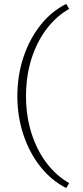

<svg xmlns="http://www.w3.org/2000/svg" viewBox="-20 -731 422 974"><path d="M316 223Q241 185 185 114.5Q129 44 98.5 -48.5Q68 -141 68 -243Q68 -347 98.5 -439.5Q129 -532 185 -603Q241 -674 316 -711L331 -686Q263 -647 214 -581Q165 -515 138.5 -429Q112 -343 112 -243Q112 -145 138.5 -59Q165 27 214 93Q263 159 331 198Z"/></svg>

Font: Ysabeau Infant ExtraLight
Style: Regular
Weight: 250
Designer: Christian Thalmann (Catharsis Fonts)
Version: Version 2.001;gftools[0.9.30]; featfreeze: ss01,ss02,lnum